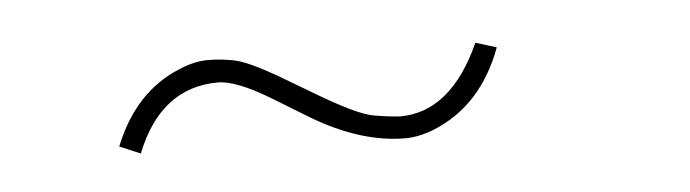

<svg xmlns="http://www.w3.org/2000/svg" viewBox="-25 -289 726 202"><g transform="rotate(-5 338.5 -188.0)"><path d="M206.1 -213.9Q145.5 -213.9 118.7 -146.5L96.7 -155.8Q119.1 -211.9 167 -231.4Q183.1 -238.3 197.3 -238.3Q211.4 -238.3 225.6 -235.4Q239.7 -232.4 269.5 -215.3L303.2 -195.3Q348.6 -168 366.2 -165Q383.8 -162.1 394 -161.6Q447.8 -161.6 479.5 -231.9L501.5 -225.1Q479.5 -165.5 427.7 -144.5Q411.6 -138.2 397.5 -138.2Q350.6 -138.2 299.3 -168.9L260.7 -192.4Q225.1 -213.9 206.1 -213.9Z"/></g></svg>

Font: PinyonScript
Style: Regular
Weight: 400
Designer: Nicole Fally
Foundry: Nicole Fally
Version: Version 1.005